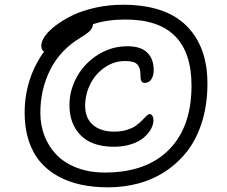

<svg xmlns="http://www.w3.org/2000/svg" viewBox="-20 -759 969 818"><path d="M439.9 39.1Q377.9 39.1 324.7 27.6Q271.5 16.1 226.8 -8.5Q182.1 -33.2 150.9 -70.1Q119.6 -106.9 102.3 -159.7Q85 -212.4 85 -277.8Q85 -423.3 168 -540Q155.8 -543.9 155.8 -564.9Q155.8 -582.5 171.4 -605Q187 -627.4 218 -650.9Q249 -674.3 289.8 -694.1Q330.6 -713.9 386.7 -726.3Q442.9 -738.8 502.9 -738.8Q684.1 -738.8 773.9 -649.7Q863.8 -560.5 863.8 -402.8Q863.8 -316.4 841.8 -243.7Q819.8 -170.9 780.8 -119.1Q741.7 -67.4 688.5 -31.5Q635.3 4.4 572.5 21.7Q509.8 39.1 439.9 39.1ZM151.9 -278.8Q151.9 -226.1 169.4 -180.4Q187 -134.8 220.7 -99.6Q254.4 -64.5 307.4 -44.2Q360.4 -23.9 426.8 -23.9Q603 -23.9 699.5 -120.8Q795.9 -217.8 795.9 -394Q795.9 -677.2 512.2 -675.8Q437 -675.8 376 -655.8Q375.5 -640.6 363.3 -627.9Q351.1 -615.2 320.8 -597.2Q235.8 -545.4 193.8 -461.4Q151.9 -377.4 151.9 -278.8ZM465.8 -133.8Q371.6 -133.8 323.7 -182.6Q275.9 -231.4 275.9 -311Q275.9 -375 308.1 -432.6Q340.3 -490.2 397.9 -526.1Q455.6 -562 522.9 -562Q580.1 -562 607.4 -534.9Q634.8 -507.8 634.8 -460.9Q634.8 -437.5 625 -421.6Q615.2 -405.8 596.2 -405.8Q585.9 -405.8 582 -414.1Q578.1 -422.4 578.1 -443.8Q578.1 -470.2 564.9 -484.6Q551.8 -499 513.2 -499Q465.3 -499 425.5 -471.2Q385.7 -443.4 364.3 -399.9Q342.8 -356.4 342.8 -308.1Q342.8 -255.4 376 -226.8Q409.2 -198.2 466.8 -198.2Q497.1 -198.2 521.7 -206.1Q546.4 -213.9 560.8 -224.9Q575.2 -235.8 585.7 -246.6Q596.2 -257.3 604 -265.1Q611.8 -272.9 617.2 -272.9Q624.5 -272.9 629.2 -265.6Q633.8 -258.3 633.8 -247.1Q633.8 -228.5 623.3 -209.5Q612.8 -190.4 593 -173.1Q573.2 -155.8 539.8 -144.8Q506.3 -133.8 465.8 -133.8Z"/></svg>

Font: Shantell Sans Irregular
Style: Regular
Weight: 300
Designer: Stephen Nixon, Anya Danilova, Shantell Martin
Foundry: Arrow Type
Version: Version 1.006;[9816181b4]